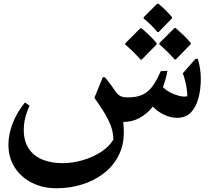

<svg xmlns="http://www.w3.org/2000/svg" viewBox="-20 -662 1134 1025"><path d="M281 343Q209 343 151 314Q93 285 59 232.5Q25 180 25 110Q25 56 47 -2Q69 -60 113 -115L138 -98Q107 -32 107 32Q107 92 133.5 131.5Q160 171 206.5 190Q253 209 313 209Q366 209 419 194Q472 179 516.5 151Q561 123 585 84Q585 42 569.5 4Q554 -34 531 -70Q508 -106 484 -140L529 -250H540Q570 -214 600 -169Q613 -152 627.5 -147Q642 -142 661 -142Q710 -142 741 -156.5Q772 -171 794.5 -202Q817 -233 838 -282L874 -284Q865 -237 850 -197Q866 -180 889.5 -168Q913 -156 937.5 -150Q962 -144 980 -148Q980 -178 972 -214.5Q964 -251 956 -271L1024 -348H1036Q1052 -297 1052 -241Q1052 -186 1039.5 -138.5Q1027 -91 999.5 -62Q972 -33 925 -33Q891 -33 856 -49.5Q821 -66 796 -93Q765 -54 725.5 -32.5Q686 -11 638 -11Q641 19 641 45Q641 115 612 170.5Q583 226 532.5 264.5Q482 303 417.5 323Q353 343 281 343ZM820 -491Q804 -511 785.5 -529Q767 -547 747 -563V-570L819 -642H826Q845 -626 863 -608.5Q881 -591 898 -571V-564L827 -491ZM998 -426 919 -345H912Q893 -367 873 -386.5Q853 -406 831 -425V-432L911 -512H918Q939 -494 959 -475Q979 -456 998 -433ZM649 -424V-431L729 -511H736Q757 -493 777 -474Q797 -455 816 -432V-425L737 -344H730Q711 -366 691 -385.5Q671 -405 649 -424Z"/></svg>

Font: Bona Nova
Style: Bold
Weight: 700
Designer: Mateusz Machalski
Foundry: Capitalics
Version: Version 4.001; ttfautohint (v1.8.3)